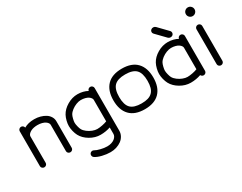

<svg xmlns="http://www.w3.org/2000/svg" viewBox="-104 -1375 2790 2211"><g transform="rotate(-30 1290.5 -269.0)"><path d="M500 -36.9Q500 -21.7 488.6 -10.9Q477.3 0 461.4 0Q445.8 0 434.4 -10.7Q423.1 -21.5 423.1 -36.6V-388.2Q423.1 -399.9 414.6 -412.4Q406 -424.8 390 -435.9Q374 -447 347.4 -454.2Q320.8 -461.4 288.6 -461.4Q262.5 -461.4 240 -456.7Q217.5 -451.9 202 -444.2Q186.5 -436.5 175.4 -426.9Q164.3 -417.2 159.1 -407.3Q153.8 -397.5 153.8 -388.2V-36.6Q153.8 -21.5 142.5 -10.7Q131.1 0 115.5 0Q99.6 0 88.3 -10.9Q76.9 -21.7 76.9 -36.9V-501.5Q76.9 -516.6 88.3 -527.6Q99.6 -538.6 115.5 -538.6Q129.6 -538.6 140.1 -529.2Q150.6 -519.8 153.3 -506.1Q208.5 -538.6 288.6 -538.6Q330.3 -538.6 368.4 -528.2Q406.5 -517.8 435.8 -499.3Q465.1 -480.7 482.5 -452.5Q500 -424.3 500 -390.9Z M697.5 -171.4Q711.4 -146.7 740.5 -124.6Q769.5 -102.5 803 -89.7Q836.4 -76.9 864.3 -76.9Q894.3 -76.9 933.1 -84.7Q971.9 -92.5 996.1 -102.8V-388.9Q996.1 -400.4 987.5 -412.8Q979 -425.3 963.3 -436.3Q947.5 -447.3 921.5 -454.3Q895.5 -461.4 864.3 -461.4Q836.4 -461.4 803 -448.6Q769.5 -435.8 740.5 -413.7Q711.4 -391.6 697.5 -366.9Q688.5 -350.6 680.8 -319.6Q673.1 -288.6 673.1 -269.3Q673.1 -249.8 680.8 -218.8Q688.5 -187.7 697.5 -171.4ZM709.7 117.2Q731.7 130.9 779.1 142.3Q826.4 153.8 864.3 153.8Q894.5 153.8 920 145.8Q945.6 137.7 961.8 124.9Q978 112.1 987.1 96.6Q996.1 81.1 996.1 65.4V-21.2Q933.6 0 864.3 0Q793.5 0 726.8 -39.2Q660.2 -78.4 629.2 -136.2Q614.5 -163.8 605.3 -200.7Q596.2 -237.5 596.2 -269.3Q596.2 -301 605.3 -337.9Q614.5 -374.8 629.2 -402.3Q660.2 -460.2 726.8 -499.4Q793.5 -538.6 864.3 -538.6Q901.1 -538.6 935.9 -530Q970.7 -521.5 996.6 -506.1Q999.3 -520.5 1009.8 -529.5Q1020.3 -538.6 1034.4 -538.6Q1050.3 -538.6 1061.6 -527.6Q1073 -516.6 1073 -501.5V-77.9V-74.7V65.4Q1073 101.6 1056 132.8Q1039.1 164.1 1010.4 185.3Q981.7 206.5 943.7 218.6Q905.8 230.7 864.3 230.7Q811.3 230.7 755.5 217Q699.7 203.4 666.7 181.2Q653.6 172.4 650.5 156.6Q647.5 140.9 656.2 127.7Q665 114.5 680.8 111.5Q696.5 108.4 709.7 117.2Z M1453.9 -76.9Q1504.4 -76.9 1539.4 -87.4Q1574.5 -97.9 1597.7 -121.1Q1620.8 -144.3 1631.5 -180.5Q1642.1 -216.8 1642.1 -269.3Q1642.1 -372.8 1598.1 -417.1Q1554.2 -461.4 1453.9 -461.4Q1353.5 -461.4 1309.4 -417.1Q1265.4 -372.8 1265.4 -269.3Q1265.4 -165.8 1309.4 -121.3Q1353.5 -76.9 1453.9 -76.9ZM1652 -70.3Q1584.7 0 1453.9 0Q1323 0 1255.7 -70.3Q1188.5 -140.6 1188.5 -269.3Q1188.5 -397.9 1255.7 -468.3Q1323 -538.6 1453.9 -538.6Q1584.7 -538.6 1652 -468.3Q1719.2 -397.9 1719.2 -269.3Q1719.2 -140.6 1652 -70.3Z M1829.1 -402.3Q1860.1 -460.2 1926.8 -499.4Q1993.4 -538.6 2064.2 -538.6Q2101.1 -538.6 2135.9 -530Q2170.7 -521.5 2196.5 -506.1Q2199.2 -520.5 2209.7 -529.5Q2220.2 -538.6 2234.4 -538.6Q2250.2 -538.6 2261.6 -527.6Q2272.9 -516.6 2272.9 -501.5V-79.8V-76.9V-36.9Q2272.9 -21.7 2261.6 -10.9Q2250.2 0 2234.4 0Q2222.9 0 2213.5 -6.5Q2204.1 -12.9 2199.5 -22.5Q2136 0 2064.2 0Q1993.4 0 1926.8 -39.2Q1860.1 -78.4 1829.1 -136.2Q1814.5 -163.8 1805.3 -200.7Q1796.1 -237.5 1796.1 -269.3Q1796.1 -301 1805.3 -337.9Q1814.5 -374.8 1829.1 -402.3ZM1897.5 -171.4Q1911.4 -146.7 1940.4 -124.6Q1969.5 -102.5 2002.9 -89.7Q2036.4 -76.9 2064.2 -76.9Q2094.2 -76.9 2133.1 -84.7Q2171.9 -92.5 2196 -102.8V-388.9Q2196 -400.4 2187.5 -412.8Q2179 -425.3 2163.2 -436.3Q2147.5 -447.3 2121.5 -454.3Q2095.5 -461.4 2064.2 -461.4Q2036.4 -461.4 2002.9 -448.6Q1969.5 -435.8 1940.4 -413.7Q1911.4 -391.6 1897.5 -366.9Q1888.4 -350.6 1880.7 -319.6Q1873 -288.6 1873 -269.3Q1873 -249.8 1880.7 -218.8Q1888.4 -187.7 1897.5 -171.4ZM2155.8 -633.1Q2166.3 -621.1 2165.2 -605.2Q2164.1 -589.4 2152.1 -578.9Q2138.9 -568.4 2121.1 -569.3Q2103.3 -570.3 2091.8 -582.3L1972.7 -705.3Q1961.2 -717.3 1962.3 -733.3Q1963.4 -749.3 1976.6 -759.8Q1989.7 -770.3 2007.4 -769.2Q2025.1 -768.1 2036.6 -756.1Z M2426.8 -501.5Q2426.8 -516.6 2438.1 -527.6Q2449.5 -538.6 2465.3 -538.6Q2481 -538.6 2492.3 -527.6Q2503.7 -516.6 2503.7 -501.5V-36.9Q2503.7 -21.7 2492.4 -10.9Q2481.2 0 2465.3 0Q2449.5 0 2438.1 -10.9Q2426.8 -21.7 2426.8 -36.9ZM2506.1 -670.7Q2489.3 -653.8 2465.3 -653.8Q2441.4 -653.8 2424.4 -670.7Q2407.5 -687.5 2407.5 -711.4Q2407.5 -735.4 2424.4 -752.3Q2441.4 -769.3 2465.3 -769.3Q2489.3 -769.3 2506.1 -752.3Q2522.9 -735.4 2522.9 -711.4Q2522.9 -687.5 2506.1 -670.7Z"/></g></svg>

Font: Tecnico
Style: Grueso
Weight: 700
Version: Version 1.3